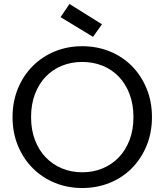

<svg xmlns="http://www.w3.org/2000/svg" viewBox="-20 -937 826 964"><path d="M743 -349Q743 -271 716 -205.5Q689 -140 642 -92.5Q595 -45 531 -19Q467 7 393 7Q319 7 255.5 -19Q192 -45 144.5 -92.5Q97 -140 70 -205.5Q43 -271 43 -349Q43 -427 70 -492.5Q97 -558 144.5 -605.5Q192 -653 255.5 -679Q319 -705 393 -705Q467 -705 531 -679Q595 -653 642 -605.5Q689 -558 716 -492.5Q743 -427 743 -349ZM136 -349Q136 -285 155.5 -234Q175 -183 209.5 -147Q244 -111 291 -91.5Q338 -72 393 -72Q448 -72 495 -91.5Q542 -111 576.5 -147Q611 -183 630.5 -234Q650 -285 650 -349Q650 -413 630.5 -464.5Q611 -516 576.5 -552Q542 -588 495 -607Q448 -626 393 -626Q338 -626 291 -607Q244 -588 209.5 -552Q175 -516 155.5 -464.5Q136 -413 136 -349ZM329 -917 492 -815 447 -752 284 -851Z"/></svg>

Font: Poppins
Style: Regular
Weight: 400
Designer: Ninad Kale (Devanagari), Jonny Pinhorn (Latin)
Foundry: Indian Type Foundry
Version: Version 3.002 2017